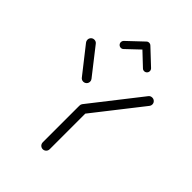

<svg xmlns="http://www.w3.org/2000/svg" viewBox="-202 -779 873 873"><g transform="rotate(45 234.5 -342.5)"><path d="M234.4 -275.9Q240.4 -275.9 245.6 -273Q250.7 -270 253.7 -264.8Q256.7 -259.6 256.7 -253.7V-22.2Q256.7 -16.3 253.7 -11.1Q250.7 -5.9 245.6 -3Q240.4 0 234.4 0Q228.5 0 223.3 -3Q218.1 -5.9 215.2 -11.1Q212.2 -16.3 212.2 -22.2V-253.7Q212.2 -259.6 215.2 -264.8Q218.1 -270 223.3 -273Q228.5 -275.9 234.4 -275.9ZM169.6 -369.6Q169.6 -363.7 166.7 -358.5Q163.7 -353.3 158.5 -350.4Q153.3 -347.4 147.4 -347.4Q142.2 -347.4 137.6 -349.6Q133 -351.9 130 -355.9L30.7 -482.2Q25.9 -488.1 25.9 -496.3Q25.9 -502.2 28.9 -507.4Q31.9 -512.6 37 -515.6Q42.2 -518.5 48.1 -518.5Q53.3 -518.5 58 -516.3Q62.6 -514.1 65.6 -510L164.8 -383.3Q169.6 -377.4 169.6 -369.6ZM420.7 -518.5Q426.7 -518.5 431.9 -515.6Q437 -512.6 440 -507.6Q443 -502.6 443 -496.3Q443 -488.5 438.1 -482.6L251.9 -245.2Q248.9 -241.1 244.3 -238.9Q239.6 -236.7 234.4 -236.7Q228.5 -236.7 223.3 -239.6Q218.1 -242.6 215.2 -247.8Q212.2 -253 212.2 -258.9Q212.2 -266.7 217 -272.6L403.3 -510.4Q406.3 -514.4 410.9 -516.5Q415.6 -518.5 420.7 -518.5ZM234.1 -684.8Q241.9 -684.8 247.2 -679.4Q252.6 -674.1 252.6 -666.3Q252.6 -662.6 251.1 -659.1Q249.6 -655.6 247 -653L172.2 -582.2Q167 -577 159.6 -577Q151.9 -577 146.5 -582.4Q141.1 -587.8 141.1 -595.6Q141.1 -599.3 142.6 -602.8Q144.1 -606.3 146.7 -608.9L221.5 -679.6Q226.7 -684.8 234.1 -684.8ZM247.8 -678.9 322.2 -608.9Q324.8 -606.3 326.3 -602.8Q327.8 -599.3 327.8 -595.6Q327.8 -587.8 322.4 -582.4Q317 -577 309.3 -577Q301.9 -577 296.7 -582.2L222.6 -652.2Z"/></g></svg>

Font: 26F Galaxy Sans
Style: Regular
Weight: 400
Designer: C₂₉H₂₅N₃O₅
Version: Version 1.100;FEAKit 1.0